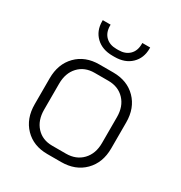

<svg xmlns="http://www.w3.org/2000/svg" viewBox="-168 -826 899 954"><g transform="rotate(30 281.5 -349.0)"><path d="M62 -175V-324Q62 -406 111.5 -456.5Q161 -507 242 -507H321Q402 -507 451.5 -456.5Q501 -406 501 -324V-175Q501 -93 451 -42.5Q401 8 319 8H240Q160 8 111 -42.5Q62 -93 62 -175ZM319 -40Q377 -40 412.5 -77Q448 -114 448 -175V-324Q448 -385 413 -422Q378 -459 321 -459H242Q185 -459 150.5 -422Q116 -385 116 -324V-175Q116 -114 150 -77Q184 -40 240 -40ZM146 -700V-706H191V-700Q191 -661 214 -638.5Q237 -616 276 -616H288Q327 -616 350 -638.5Q373 -661 373 -700V-706H418V-700Q418 -645 382.5 -611Q347 -577 288 -577H276Q217 -577 181.5 -611Q146 -645 146 -700Z"/></g></svg>

Font: Bai Jamjuree Light
Style: Regular
Weight: 300
Designer: Katatrad Aksorn Co.,Ltd.
Foundry: Cadson Demak Co.,Ltd.
Version: Version 1.000; ttfautohint (v1.6)